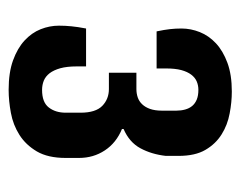

<svg xmlns="http://www.w3.org/2000/svg" viewBox="-78 -822 575 460"><g transform="rotate(90 210.0 -592.5)"><path d="M195.8 -325.2C213.4 -325.2 231.8 -327 251 -330.6C270.2 -334.1 287.8 -341 303.7 -351.1C319.7 -361.2 332.8 -375.1 343.3 -392.8C353.7 -410.6 358.9 -433.6 358.9 -461.9V-493.7C358.9 -516.8 352.9 -537.4 340.8 -555.7C328.8 -573.9 311.7 -587.6 289.6 -596.7V-600.6C310.7 -609.7 326.1 -623.1 335.7 -640.9C345.3 -658.6 351.4 -678.9 354 -701.7V-732.4C354 -758.8 349.2 -780.2 339.6 -796.6C330 -813.1 317.6 -826 302.5 -835.4C287.4 -844.9 270.7 -851.3 252.4 -854.7C234.2 -858.2 216.6 -859.9 199.7 -859.9C173 -859.9 150.1 -856.4 131.1 -849.4C112.1 -842.4 96.4 -833.2 84.2 -821.8C72 -810.4 63.1 -797.5 57.4 -783.2C51.7 -768.9 48.8 -754.2 48.8 -739.3C48.8 -729.8 49.3 -720.6 50.3 -711.7C51.3 -702.7 53.1 -692.1 55.7 -679.7H144.5V-702.1C144.5 -716.8 145.8 -729 148.4 -738.8C151 -748.5 154.7 -756.5 159.4 -762.7C164.1 -768.9 169.6 -773.3 175.8 -775.9C182 -778.5 188.6 -779.8 195.8 -779.8C204.9 -779.8 212.6 -778.5 219 -775.9C225.3 -773.3 230.5 -769.6 234.4 -764.9C238.3 -760.2 241.1 -754.6 242.9 -748C244.7 -741.5 245.6 -734.5 245.6 -727.1V-692.4C245.6 -681.3 244.2 -671.9 241.5 -664.1C238.7 -656.2 234.9 -649.9 230.2 -645C225.5 -640.1 220.1 -636.6 213.9 -634.5C207.7 -632.4 201 -631.3 193.8 -631.3H154.8V-565.4H193.8C209.8 -565.4 223.2 -560.1 234.1 -549.6C245 -539 250.5 -521.6 250.5 -497.6V-461.9C250.5 -445.6 246.3 -432.1 238 -421.4C229.7 -410.6 215.7 -405.3 195.8 -405.3C188 -405.3 180.7 -406.7 173.8 -409.4C167 -412.2 161.1 -416.8 156 -423.3C151 -429.9 147 -438.4 144 -449C141.1 -459.6 139.6 -472.7 139.6 -488.3V-510.7H48.8C46.2 -497.1 44.4 -485.4 43.5 -475.6C42.5 -465.8 42 -455.9 42 -445.8C42 -430.8 44.8 -416.2 50.5 -401.9C56.2 -387.5 65.3 -374.7 77.6 -363.3C90 -351.9 105.9 -342.7 125.2 -335.7C144.6 -328.7 168.1 -325.2 195.8 -325.2Z"/></g></svg>

Font: Fjalla One
Style: Regular
Weight: 400
Designer: Irina Smirnova
Foundry: Irina Smirnova
Version: Version 1.001